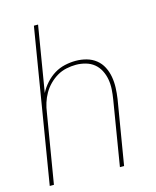

<svg xmlns="http://www.w3.org/2000/svg" viewBox="-111 -812 722 888"><g transform="rotate(-15 250.0 -367.5)"><path d="M16 0 137 -735H157L105 -421Q117 -445 136.5 -466.5Q156 -488 179 -502Q202 -516 228.5 -522Q255 -528 281 -528Q308 -528 333 -521Q358 -514 377.5 -498.5Q397 -483 408.5 -460.5Q420 -438 424.5 -412.5Q429 -387 428 -360.5Q427 -334 423 -307L372 0H352L403 -310Q407 -334 408.5 -358Q410 -382 406 -405Q402 -428 391.5 -448.5Q381 -469 364 -483Q347 -497 324 -503.5Q301 -510 277 -510Q255 -510 231.5 -505Q208 -500 187.5 -488Q167 -476 149.5 -458.5Q132 -441 120 -420Q108 -399 101 -376.5Q94 -354 91 -331L36 0Z"/></g></svg>

Font: Iosevka Term Curly Th Obl
Style: Regular
Weight: 100
Italic angle: -9°
Designer: Belleve Invis
Foundry: Belleve Invis
Version: Version 32.3.0